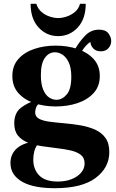

<svg xmlns="http://www.w3.org/2000/svg" viewBox="-20 -730 612 1010"><path d="M273 -490Q335 -490 387.5 -472.5Q440 -455 472.5 -419.5Q505 -384 505 -330Q505 -276 472.5 -240.5Q440 -205 387.5 -187.5Q335 -170 273 -170Q212 -170 160 -187.5Q108 -205 76.5 -240.5Q45 -276 45 -330Q45 -384 76.5 -419.5Q108 -455 160 -472.5Q212 -490 273 -490ZM277 -205Q307 -205 331 -233Q355 -261 355 -326Q355 -374 341.5 -402Q328 -430 308.5 -442.5Q289 -455 269 -455Q237 -455 216 -425.5Q195 -396 195 -335Q195 -288 207 -259Q219 -230 238 -217.5Q257 -205 277 -205ZM165 -139Q165 -116 186 -105Q207 -94 242 -89.5Q277 -85 318.5 -81.5Q360 -78 401.5 -71Q443 -64 478 -49Q513 -34 534 -5.5Q555 23 555 70Q555 152 483 206Q411 260 268 260Q217 260 174.5 252.5Q132 245 101 228.5Q70 212 52.5 187Q35 162 35 127Q35 82 67 52Q99 22 169 12L184 21Q167 42 161 64Q155 86 155 109Q155 161 186.5 193Q218 225 284 225Q325 225 356.5 212.5Q388 200 406.5 178.5Q425 157 425 130Q425 100 405 84.5Q385 69 352 61.5Q319 54 279.5 49.5Q240 45 200.5 39Q161 33 128 20.5Q95 8 75 -16Q55 -40 55 -81Q55 -136 90 -163Q125 -190 176 -206L190 -188Q175 -179 170 -164.5Q165 -150 165 -139ZM375 -472Q399 -513 429 -543.5Q459 -574 501 -574Q536 -574 550.5 -554Q565 -534 565 -515Q565 -493 550.5 -476.5Q536 -460 510 -460Q484 -460 469.5 -476.5Q455 -493 455 -515Q455 -523 464.5 -533Q474 -543 480 -549L479 -522Q463 -517 443 -500Q423 -483 405 -451ZM286 -540Q225 -540 183 -585.5Q141 -631 141 -710H171Q179 -684 198 -667.5Q217 -651 241 -643Q265 -635 286 -635Q307 -635 331 -643Q355 -651 374.5 -667.5Q394 -684 401 -710H431Q431 -631 389 -585.5Q347 -540 286 -540Z"/></svg>

Font: Brygada 1918
Style: Regular
Weight: 400
Designer: Mateusz Machalski | Borys Kosmynka | Przemek Hoffer
Foundry: NIEPODLEGLA 2018
Version: Version 3.006